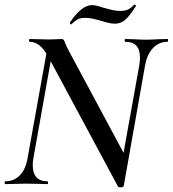

<svg xmlns="http://www.w3.org/2000/svg" viewBox="-20 -793 744 827"><path d="M108 -613Q105 -613 105 -619Q105 -625 108 -625L150 -624Q164 -623 188 -623Q209 -623 224 -624Q239 -625 245 -625Q251 -625 254 -621.5Q257 -618 261 -607Q266 -594 277 -573L519 -122L513 8Q512 14 498 14Q491 14 488 10L191 -543Q170 -582 150 -597.5Q130 -613 108 -613ZM3 -12Q40 -12 65.5 -38Q91 -64 99 -113L187 -602L211 -600L124 -113Q121 -97 121 -82Q121 -12 185 -12Q187 -12 187 -6Q187 0 185 0Q161 0 148 -1L94 -2L45 -1Q30 0 3 0Q0 0 0 -6Q0 -12 3 -12ZM496 -45 580 -512Q583 -530 583 -545Q583 -613 520 -613Q517 -613 517 -619Q517 -625 520 -625L555 -624Q587 -622 610 -622Q627 -622 661 -624L702 -625Q704 -625 704 -619Q704 -613 702 -613Q665 -613 639.5 -586.5Q614 -560 605 -512L513 8ZM286 -688Q284 -688 282 -691Q280 -694 281 -696Q331 -771 377 -771Q392 -771 425 -760Q430 -759 453.5 -752.5Q477 -746 498 -746Q519 -746 531.5 -752Q544 -758 558 -773H559Q562 -773 564.5 -770.5Q567 -768 565 -766Q536 -721 517.5 -706Q499 -691 475 -691Q462 -691 447 -694.5Q432 -698 417 -703Q400 -708 382 -712Q364 -716 348 -716Q327 -716 317 -711Q307 -706 299 -698.5Q291 -691 288 -689Q288 -688 286 -688Z"/></svg>

Font: Cormorant Garamond SemiBold
Style: Italic
Weight: 600
Italic angle: -10°
Designer: Christian Thalmann (Catharsis Fonts)
Foundry: Catharsis Fonts
Version: Version 4.000